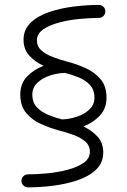

<svg xmlns="http://www.w3.org/2000/svg" viewBox="-20 -727 528 800"><path d="M64.5 -333Q64.5 -378.4 92.5 -408Q120.6 -437.5 161.6 -452.6Q126 -469.2 102.1 -495.4Q78.1 -521.5 78.1 -561Q78.1 -604 107.7 -632.3Q137.2 -660.6 184.8 -676.8Q232.4 -692.9 287.1 -699.7Q341.8 -706.5 392.1 -706.5Q403.3 -706.5 411.1 -698.7Q418.9 -690.9 418.9 -679.7Q418.9 -668.5 411.1 -660.4Q403.3 -652.3 392.1 -652.3Q354 -652.3 309.6 -647.9Q265.1 -643.6 225.1 -632.8Q185.1 -622.1 159.4 -604Q133.8 -585.9 133.8 -558.1Q133.8 -533.2 152.8 -516.6Q171.9 -500 201.9 -488.8Q231.9 -477.5 265.1 -468.8Q300.8 -459.5 337.4 -442.9Q374 -426.3 398.9 -397.2Q423.8 -368.2 423.8 -319.8Q423.8 -274.9 395.8 -245.1Q367.7 -215.3 327.6 -200.2Q362.8 -183.6 386.5 -157.7Q410.2 -131.8 410.2 -91.8Q410.2 -48.8 380.6 -20.5Q351.1 7.8 303.5 23.9Q255.9 40 201.2 46.9Q146.5 53.7 96.2 53.7Q85.4 53.7 77.4 45.7Q69.3 37.6 69.3 26.4Q69.3 15.1 77.4 7.3Q85.4 -0.5 96.2 -0.5Q134.3 -0.5 178.7 -4.9Q223.1 -9.3 263.2 -20Q303.2 -30.8 328.9 -48.8Q354.5 -66.9 354.5 -94.7Q354.5 -120.6 335.4 -137.2Q316.4 -153.8 286.4 -164.8Q256.3 -175.8 223.1 -184.1Q188 -193.8 151.1 -210.2Q114.3 -226.6 89.4 -255.9Q64.5 -285.2 64.5 -333ZM114.7 -333Q114.7 -299.3 134.5 -279.1Q154.3 -258.8 182.9 -247.6Q211.4 -236.3 238.3 -229.5Q270 -230.5 301.3 -241Q332.5 -251.5 353 -271.2Q373.5 -291 373.5 -319.8Q373.5 -353.5 354 -373.8Q334.5 -394 305.9 -405.3Q277.3 -416.5 250.5 -423.3Q218.3 -422.4 187 -411.9Q155.8 -401.4 135.3 -381.6Q114.7 -361.8 114.7 -333Z"/></svg>

Font: Mikhak-DS2-FD Light
Style: Regular
Weight: 300
Designer: Amin Abedi
Version: Version 3.2